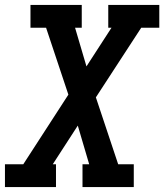

<svg xmlns="http://www.w3.org/2000/svg" viewBox="-27 -755 663 775"><path d="M-7 0V-92H67L249 -373L192 -544L159 -643H96V-735H303V-643H276L322 -487L423 -643H410V-735H616V-643H543L360 -362L450 -92H513V0H306V-92H333L287 -248L186 -92H199V0Z"/></svg>

Font: Iosevka Slab SmBdExObl
Style: Regular
Weight: 600
Width: 7
Italic angle: -9°
Monospace: yes
Designer: Belleve Invis
Foundry: Belleve Invis
Version: Version 11.1.0; ttfautohint (v1.8.3)